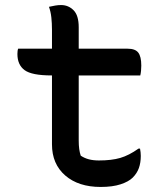

<svg xmlns="http://www.w3.org/2000/svg" viewBox="-20 -727 640 761"><path d="M52 -534H186V-609Q186 -635 183.5 -658Q181 -681 174 -700Q187 -703 199 -705Q211 -707 222 -707Q251 -707 271.5 -686.5Q292 -666 292 -619V-534H486Q516 -534 528 -518.5Q540 -503 540 -467Q540 -457 539 -446.5Q538 -436 536 -428H292V-170Q292 -151 294 -136.5Q296 -122 300 -110Q315 -100 332.5 -95.5Q350 -91 372 -91Q422 -91 456.5 -101Q491 -111 529 -138H535Q538 -123 538 -109Q538 -82 530.5 -61Q523 -40 506 -23Q490 -7 458 3.5Q426 14 379 14Q291 14 238.5 -31.5Q186 -77 186 -155V-428H185Q106 -428 77.5 -449Q49 -470 49 -513Q49 -527 52 -534Z"/></svg>

Font: Recursive Mn Csl St Med
Style: Regular
Weight: 500
Monospace: yes
Version: Version 1.079;hotconv 1.0.112;makeotfexe 2.5.65598; ttfautoh